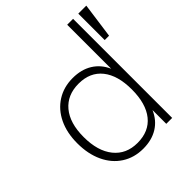

<svg xmlns="http://www.w3.org/2000/svg" viewBox="-196 -832 966 966"><g transform="rotate(-45 287.0 -349.0)"><path d="M438 -705H480V0H438V-98Q416 -47 372.5 -20Q329 7 268 7Q204 7 155 -24.5Q106 -56 79 -113.5Q52 -171 52 -247Q52 -322 79 -378Q106 -434 155 -465Q204 -496 268 -496Q329 -496 372.5 -469Q416 -442 438 -392ZM517 -705H574L548 -517H517ZM438 -245Q438 -345 394 -400Q350 -455 269 -455Q188 -455 142.5 -400.5Q97 -346 97 -247Q97 -147 142.5 -90.5Q188 -34 268 -34Q350 -34 394 -89Q438 -144 438 -245Z"/></g></svg>

Font: wassup Sans
Style: Light
Weight: 200
Version: Version 2.001